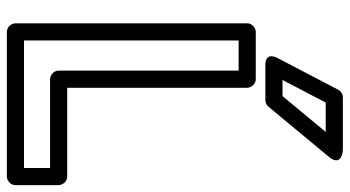

<svg xmlns="http://www.w3.org/2000/svg" viewBox="-250 -745 1020 560"><g transform="rotate(90 260.0 -465.0)"><path d="M98 -25V-651H186V-126C186 -110.9 200.3 -101 211 -101H470V-25ZM48 0C48 10.7 57.9 25 73 25H495C505.7 25 520 15.1 520 0V-126C520 -136.7 510.1 -151 495 -151H236V-676C236 -686.7 226.1 -701 211 -701H73C62.3 -701 48 -691.1 48 -676ZM260.3 -779H213.3L279.1 -905H364.8ZM272 -729C279.1 -729 286.5 -732.3 291.2 -738L437.2 -914C469 -952.3 418 -955 418 -955H264C255.5 -955 246.2 -949.9 241.8 -941.6L149.8 -765.6C128.7 -725 172 -729 172 -729Z"/></g></svg>

Font: Fog Sans
Style: Outline
Weight: 700
Foundry: Intel Corporation
Version: Version 1.00